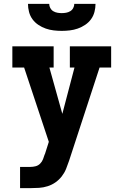

<svg xmlns="http://www.w3.org/2000/svg" viewBox="-20 -770 640 995"><path d="M84 205V95H137Q151 95 164.5 91.5Q178 88 188 78Q198 68 203 55Q208 42 212 29H213V28L233 -35L105 -420H44V-530H258V-420H236L303 -180L366 -420H342V-530H556V-420H496L338 63Q331 84 322.5 105Q314 126 300 144Q286 162 267.5 175Q249 188 227 195Q205 202 182.5 203.5Q160 205 137 205ZM300 -610Q279 -610 258 -612.5Q237 -615 217 -622Q197 -629 179 -641Q161 -653 148.5 -670Q136 -687 130.5 -708Q125 -729 125 -750H235Q235 -739 240.5 -728.5Q246 -718 256 -712Q266 -706 277.5 -704Q289 -702 300 -702Q311 -702 322.5 -704Q334 -706 344 -712Q354 -718 359.5 -728.5Q365 -739 365 -750H475Q475 -729 469.5 -708Q464 -687 451.5 -670Q439 -653 421 -641Q403 -629 383 -622Q363 -615 342 -612.5Q321 -610 300 -610Z"/></svg>

Font: Iosevka Slab XBdEx
Style: Regular
Weight: 800
Width: 7
Monospace: yes
Designer: Belleve Invis
Foundry: Belleve Invis
Version: Version 11.1.0; ttfautohint (v1.8.3)